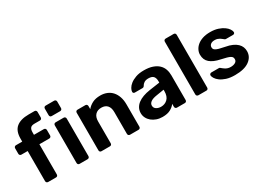

<svg xmlns="http://www.w3.org/2000/svg" viewBox="-30 -1406 2816 2082"><g transform="rotate(-30 1377.5 -365.0)"><path d="M145 0Q134 0 127 -7Q120 -14 120 -25V-402H42Q31 -402 24 -409Q17 -416 17 -427V-495Q17 -506 24 -513Q31 -520 42 -520H120V-557Q120 -653 173 -696.5Q226 -740 327 -740H400Q411 -740 418 -733Q425 -726 425 -715V-647Q425 -636 418 -629Q411 -622 400 -622H333Q295 -622 281 -604Q267 -586 267 -552V-520H390Q401 -520 408 -513Q415 -506 415 -495V-427Q415 -416 408 -409Q401 -402 390 -402H267V-25Q267 -14 260.5 -7Q254 0 243 0Z M535 -600Q524 -600 517.5 -607Q511 -614 511 -625V-706Q511 -717 517.5 -724Q524 -731 535 -731H641Q652 -731 659 -724Q666 -717 666 -706V-625Q666 -614 659 -607Q652 -600 641 -600ZM538 0Q527 0 520.5 -7Q514 -14 514 -25V-495Q514 -506 520.5 -513Q527 -520 538 -520H638Q649 -520 656 -513Q663 -506 663 -495V-25Q663 -14 656 -7Q649 0 638 0Z M812 0Q801 0 794.5 -7Q788 -14 788 -25V-495Q788 -506 794.5 -513Q801 -520 812 -520H910Q921 -520 928 -513Q935 -506 935 -495V-456Q961 -488 1001.5 -509Q1042 -530 1102 -530Q1146 -530 1183 -515Q1220 -500 1246 -471Q1272 -442 1286.5 -400Q1301 -358 1301 -305V-25Q1301 -14 1294 -7Q1287 0 1276 0H1170Q1159 0 1152 -7Q1145 -14 1145 -25V-298Q1145 -352 1119.5 -381Q1094 -410 1045 -410Q997 -410 969.5 -381Q942 -352 942 -298V-25Q942 -14 935.5 -7Q929 0 918 0Z M1574 10Q1534 10 1500 -2Q1466 -14 1441 -34.5Q1416 -55 1401.5 -83Q1387 -111 1387 -144Q1387 -179 1402 -207Q1417 -235 1444.5 -256Q1472 -277 1510.5 -291Q1549 -305 1596 -312L1727 -331V-349Q1727 -388 1709 -409Q1691 -430 1646 -430Q1613 -430 1593 -417Q1573 -404 1562 -383Q1554 -370 1539 -370H1444Q1433 -370 1427 -376.5Q1421 -383 1422 -392Q1422 -409 1435 -432.5Q1448 -456 1475 -477.5Q1502 -499 1544.5 -514.5Q1587 -530 1647 -530Q1710 -530 1754.5 -514.5Q1799 -499 1827 -472.5Q1855 -446 1867.5 -410.5Q1880 -375 1880 -334V-25Q1880 -14 1873.5 -7Q1867 0 1856 0H1758Q1747 0 1740 -7Q1733 -14 1733 -25V-62Q1713 -33 1674.5 -11.5Q1636 10 1574 10ZM1614 -94Q1663 -94 1696 -126Q1729 -158 1729 -224V-241L1636 -226Q1582 -218 1557 -199.5Q1532 -181 1532 -155Q1532 -125 1557 -109.5Q1582 -94 1614 -94Z M2026 0Q2015 0 2008 -7Q2001 -14 2001 -25V-685Q2001 -696 2008 -703Q2015 -710 2026 -710H2126Q2137 -710 2143.5 -703Q2150 -696 2150 -685V-25Q2150 -14 2143.5 -7Q2137 0 2126 0Z M2481 10Q2418 10 2374 -4.5Q2330 -19 2302.5 -39.5Q2275 -60 2261.5 -82Q2248 -104 2247 -119Q2246 -130 2254 -137Q2262 -144 2270 -144H2367Q2374 -144 2380 -138Q2389 -131 2399 -122.5Q2409 -114 2421 -107Q2433 -100 2448.5 -95Q2464 -90 2485 -90Q2518 -90 2541 -103Q2564 -116 2564 -142Q2564 -156 2558.5 -166Q2553 -176 2538.5 -184Q2524 -192 2497.5 -199.5Q2471 -207 2429 -216Q2346 -233 2303 -270Q2260 -307 2260 -372Q2260 -401 2274 -429.5Q2288 -458 2315 -480.5Q2342 -503 2382.5 -516.5Q2423 -530 2477 -530Q2533 -530 2574.5 -516Q2616 -502 2643.5 -482.5Q2671 -463 2685.5 -441Q2700 -419 2701 -403Q2702 -392 2695 -385.5Q2688 -379 2679 -379H2590Q2580 -379 2574 -385Q2565 -391 2556 -399Q2547 -407 2536 -413.5Q2525 -420 2510.5 -425Q2496 -430 2476 -430Q2443 -430 2425.5 -415.5Q2408 -401 2408 -379Q2408 -368 2412.5 -358.5Q2417 -349 2430.5 -341Q2444 -333 2470 -325.5Q2496 -318 2539 -310Q2590 -301 2625 -285Q2660 -269 2681.5 -248Q2703 -227 2712.5 -202.5Q2722 -178 2722 -151Q2722 -80 2660.5 -35Q2599 10 2481 10Z"/></g></svg>

Font: Fz Rubik SemBd
Style: Regular
Weight: 600
Designer: Hubert and Fischer
Foundry: Hubert and Fischer
Version: Vit hóa bi FontZin.com